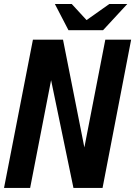

<svg xmlns="http://www.w3.org/2000/svg" viewBox="-32 -924 665 944"><path d="M304.7 -775.4H474.6L593.8 -904.3H505.4L393.6 -825.2L320.8 -904.3H237.8ZM-12.2 0H116.2L219.2 -529.8L329.1 0H472.2L612.8 -729H485.8L382.8 -199.2L277.8 -729H129.9Z"/></svg>

Font: Hack
Style: Bold Oblique
Weight: 700
Italic angle: -12°
Monospace: yes
Designer: Christopher Simpkins
Foundry: Christopher Simpkins
Version: Version 2.010